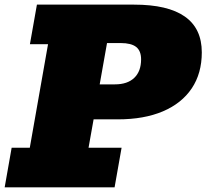

<svg xmlns="http://www.w3.org/2000/svg" viewBox="-35 -797 879 817"><path d="M-15.1 0 14.6 -168.5H91.8L169.4 -608.9H92.3L122.1 -777.3H535.2Q823.7 -777.3 823.7 -574.2Q823.7 -484.9 781 -421.1Q738.3 -357.4 658.2 -323.2Q578.1 -289.1 465.8 -289.1H363.3L341.8 -168.5H482.4L452.6 0ZM478.5 -613.8H420.4L389.2 -438H454.1Q507.3 -438 536.4 -465.8Q565.4 -493.7 565.4 -544.4Q565.4 -580.6 544.4 -597.2Q523.4 -613.8 478.5 -613.8Z"/></svg>

Font: Bevan
Style: Italic
Weight: 400
Italic angle: -10°
Designer: Vernon Adams
Foundry: Vernon Adams
Version: Version 2.100; ttfautohint (v1.8.3)